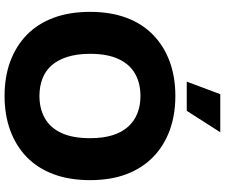

<svg xmlns="http://www.w3.org/2000/svg" viewBox="-92 -884 986 842"><g transform="rotate(90 401.0 -463.0)"><path d="M401 10Q317 10 249.5 -15Q182 -40 133 -87.5Q84 -135 58 -205Q32 -275 32 -365Q32 -455 58 -524.5Q84 -594 133 -641.5Q182 -689 249.5 -714Q317 -739 401 -739Q484 -739 552 -714Q620 -689 669 -641Q718 -593 744 -524Q770 -455 770 -365Q770 -275 744 -205Q718 -135 669 -87.5Q620 -40 552 -15Q484 10 401 10ZM401 -143Q457 -143 499 -167Q541 -191 563.5 -240Q586 -289 586 -365Q586 -422 573 -463.5Q560 -505 535.5 -532Q511 -559 477 -572.5Q443 -586 401 -586Q345 -586 303.5 -562.5Q262 -539 239 -490Q216 -441 216 -365Q216 -308 229.5 -265.5Q243 -223 267 -196Q291 -169 325 -156Q359 -143 401 -143ZM338 -789 393 -936H560L466 -789Z"/></g></svg>

Font: Mona Sans ExtraLight ExtraBold
Style: Regular
Weight: 800
Version: Version 2.000